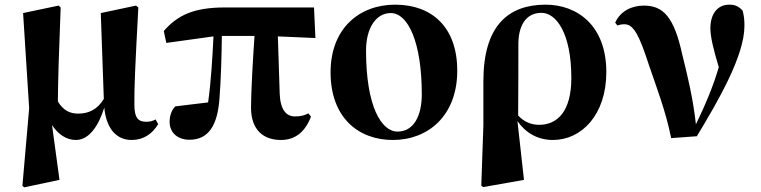

<svg xmlns="http://www.w3.org/2000/svg" viewBox="-20 -583 3261 823"><path d="M647 -71C636 -65 624 -61 608 -61C574 -61 556 -75 556 -135C555 -204 560 -310 573 -551L563 -559L412 -527L425 -159C396 -111 357 -96 315 -96C279 -96 251 -110 228 -148C229 -245 232 -346 240 -551L231 -559L79 -527L105 -119L76 214L84 220L235 188L203 -47C228 -9 263 17 305 17C363 17 403 -45 427 -122C435 -36 476 17 544 17C595 17 633 -9 658 -51Z M1171 -427 1332 -420 1326 -551H943C811 -551 741 -518 682 -450L693 -399L895 -427C891 -343 885 -235 872 -144C828 -139 739 -128 731 -127C715 -110 707 -86 707 -61C707 -12 744 16 792 16C873 16 913 -44 921 -164C927 -240 930 -344 931 -429H1071C1064 -331 1056 -187 1056 -122C1056 -24 1111 17 1184 17C1243 17 1287 -15 1313 -83L1302 -97C1284 -88 1270 -84 1244 -84C1208 -84 1182 -111 1179 -180Z M1664 17C1815 17 1940 -87 1940 -280C1940 -467 1831 -563 1674 -563C1520 -563 1397 -461 1397 -273C1397 -80 1515 17 1664 17ZM1684 -19C1614 -19 1549 -129 1549 -366C1549 -462 1591 -527 1655 -527C1729 -527 1788 -402 1788 -179C1788 -84 1752 -19 1684 -19Z M2202 -400C2204 -479 2238 -528 2301 -528C2364 -528 2429 -441 2429 -249C2429 -105 2369 -48 2291 -48C2256 -48 2226 -61 2201 -88C2202 -129 2202 -396 2202 -400ZM2052 -45 2043 213 2051 219 2226 188 2198 -64C2232 -15 2283 17 2350 17C2473 17 2579 -91 2579 -274C2579 -475 2453 -563 2319 -563C2157 -563 2052 -471 2052 -235Z M2626 -474C2635 -477 2645 -479 2657 -479C2697 -479 2721 -429 2762 -303C2795 -206 2833 -109 2857 9L2967 1C3059 -151 3171 -344 3171 -472C3171 -500 3169 -516 3163 -538C3146 -556 3131 -563 3106 -563C3053 -563 3025 -520 3025 -462C3025 -426 3038 -371 3061 -295C3037 -213 3005 -137 2963 -50C2951 -160 2927 -259 2905 -347C2870 -509 2824 -559 2740 -559C2687 -559 2639 -535 2617 -486Z"/></svg>

Font: Noto Serif CJK JP Black
Style: Regular
Weight: 900
Designer: Ryoko NISHIZUKA 西塚涼子 (kana & ideographs); Frank Grießhammer (Latin, Greek & Cyrillic); Wenlong ZHANG 张文龙 (bopomofo); San
Foundry: Adobe Systems Incorporated
Version: Version 1.001;PS 1.001;hotconv 16.6.54;makeotf.lib2.5.65590